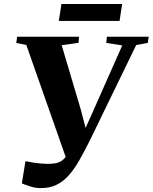

<svg xmlns="http://www.w3.org/2000/svg" viewBox="-20 -927 765 962"><path d="M185 15.5Q158 15.5 131.8 7.2Q105.5 -1 89.5 -8L107.5 -119.5Q126 -115.5 146.8 -112.2Q167.5 -109 186.5 -107.5Q205.5 -106 218 -106Q239 -106 256.2 -108.8Q273.5 -111.5 288 -120.8Q302.5 -130 315.8 -149.2Q329 -168.5 342.5 -202L320 -109.5L112 -701.5L61.5 -712L66 -743H376L373.5 -712.5L289 -700.5L383.5 -382.5L421 -240L378 -217L448 -373.5L592.5 -699.5L512.5 -712L515.5 -743H725L720.5 -712L662.5 -701.5L430.5 -224Q401.5 -165.5 375.5 -120.5Q349.5 -75.5 321.8 -45.5Q294 -15.5 261 0Q228 15.5 185 15.5ZM288 -907H592L579 -822H274.5Z"/></svg>

Font: Merriweather 96pt ExtraBold
Style: Italic
Weight: 800
Italic angle: -7.8°
Version: Version 2.101